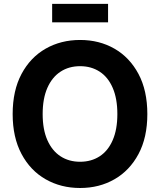

<svg xmlns="http://www.w3.org/2000/svg" viewBox="-20 -939 808 969"><path d="M384.3 9.8Q287.6 9.8 210.4 -34.2Q133.3 -78.1 88.6 -161.9Q43.9 -245.6 43.9 -363.3Q43.9 -481.9 88.6 -565.7Q133.3 -649.4 210.4 -693.4Q287.6 -737.3 384.3 -737.3Q481 -737.3 557.6 -693.4Q634.3 -649.4 679 -565.7Q723.6 -481.9 723.6 -363.3Q723.6 -245.1 679 -161.6Q634.3 -78.1 557.6 -34.2Q481 9.8 384.3 9.8ZM384.3 -122.6Q440.4 -122.6 482.9 -150.1Q525.4 -177.7 548.8 -231.7Q572.3 -285.6 572.3 -363.3Q572.3 -441.4 548.8 -495.6Q525.4 -549.8 482.9 -577.4Q440.4 -605 384.3 -605Q327.6 -605 285.2 -577.1Q242.7 -549.3 219 -495.4Q195.3 -441.4 195.3 -363.3Q195.3 -285.6 219 -231.9Q242.7 -178.2 285.2 -150.4Q327.6 -122.6 384.3 -122.6ZM525.4 -919.4V-826.2H243.2V-919.4Z"/></svg>

Font: Inter 16pt
Style: Bold
Weight: 700
Version: Version 4.001;git-66647c0bb